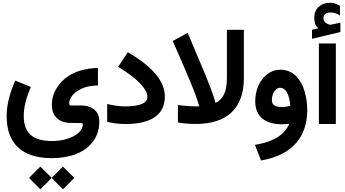

<svg xmlns="http://www.w3.org/2000/svg" viewBox="-20 -919 2557 1421"><path d="M368.8 390.9 439.3 320.4 445.8 314.4 452.4 320.4 523.4 390.9 529.5 397.5 523.4 404 452.4 475.6 445.8 482.1 439.3 475.6 368.8 404 362.7 397.5ZM201.5 390.9 272 320.4 278.6 314.4 285.1 320.4 356.2 390.9 362.2 397.5 356.2 404 285.1 475.6 278.6 482.1 272 475.6 201.5 404 195.5 397.5ZM200.5 -256.9Q155.7 -147.1 155.7 -61.5Q155.7 33.2 206.3 78.8Q256.9 124.4 364.7 124.9Q423.7 124.9 475.8 109.1Q528 93.2 560.5 64.5Q592.9 35.8 592.9 1Q592.9 -2.5 592.4 -4Q591.9 -5.5 587.4 -7.1Q582.9 -8.6 572.8 -8.6L505.3 -9.1Q437.8 -9.6 400.8 -44.6Q363.7 -79.6 363.7 -144.6Q363.7 -238.3 437.3 -315.4Q479.6 -359.7 542.6 -385.4Q605.5 -411.1 683.6 -415.1L704.8 -416.1V-395V-305.8V-286.6L685.6 -285.6Q599.5 -281.6 541.1 -237.3Q518.4 -219.6 505.5 -198Q492.7 -176.3 492.7 -155.7Q492.7 -143.6 495 -141.1Q497.2 -138.5 506.3 -138.5H576.3Q641.8 -138.5 678.3 -107.8Q714.9 -77.1 714.9 -19.1Q714.9 66.5 668.5 128.5Q622.2 190.4 543.3 220.9Q464.5 251.4 362.2 251.4Q199 251.4 114.1 172.3Q29.2 93.2 29.2 -59.9Q29.2 -171.8 85.1 -304.3L93.2 -322.4L111.3 -314.9L189.4 -283.1L208.1 -275.6Z M797.5 -144.1Q859.9 -131.5 903.8 -131.5Q1071 -131.5 1071 -203.5Q1071 -242.3 1021.2 -296.7Q971.3 -351.1 872 -413.6L854.4 -424.7L866 -441.8L915.4 -516.4L925.9 -532.5L942.6 -522.4Q1200 -368.8 1200 -205Q1200 -103.3 1125.2 -52.1Q1050.4 -1 910.3 -1Q847.9 -1 789.4 -13.6L773.3 -17.1V-33.2V-124.4V-149.1Z M1319.4 -139Q1377.3 -131.5 1429.7 -131.5Q1442.8 -131.5 1455.4 -132Q1448.9 -153.7 1440.6 -177.8Q1432.2 -202 1424.7 -222.9Q1417.1 -243.8 1404.5 -274.6Q1391.9 -305.3 1383.1 -326.7Q1374.3 -348.1 1357.7 -386.9Q1341.1 -425.7 1331 -449.1Q1320.9 -472.5 1299.5 -521.7Q1278.1 -570.8 1265.5 -598.5L1258.4 -615.6L1274.6 -624.2L1349.6 -665L1369.3 -675.6L1377.8 -654.9Q1403.5 -592.9 1442.6 -501.5Q1481.6 -410.1 1500.8 -364Q1519.9 -317.9 1541.3 -260.2Q1562.7 -202.5 1575.8 -157.2Q1617.6 -177.3 1638.5 -222.2Q1659.4 -267 1659.4 -341.6V-678.1V-698.2H1679.6H1764.7H1784.9V-678.1V-341.1Q1784.9 -173.8 1694 -87.7Q1603 -1.5 1428.2 -1.5Q1361.2 -1.5 1313.4 -10.1L1296.7 -12.6V-29.7V-118.9V-141.6Z M2120.9 -3Q2084.6 1 2070 1Q1973.3 1 1921.2 -42.1Q1869 -85.1 1869 -169.3Q1869 -230.2 1891.4 -283.1Q1913.9 -336 1957.2 -369.5Q2000.5 -403 2055.4 -403Q2090.2 -403 2119.6 -390.7Q2149.1 -378.3 2170.3 -356.7Q2191.4 -335 2207.8 -306.5Q2224.2 -278.1 2234 -244.1Q2243.8 -210.1 2248.9 -175.1Q2253.9 -140.1 2253.9 -103.8Q2253.9 44.8 2170.8 140.1Q2087.7 235.3 1928 265.5L1911.8 269L1905.8 253.4L1875.6 175.8L1866.5 153.1L1890.7 148.6Q2070.5 114.9 2120.9 -3ZM2129 -135.5Q2116.4 -269.5 2051.4 -269.5Q2028.7 -269.5 2010.6 -242.6Q1992.4 -215.6 1992.4 -176.8Q1992.4 -151.6 2009.8 -139.3Q2027.2 -127 2070.5 -127Q2096.2 -127 2129 -135.5Z M2360.2 -597.5H2445.3H2465.5V-580.4V-18.6V-1.5H2445.3H2360.2H2340.1V-18.6V-580.4V-597.5ZM2335.5 -709.3Q2319.9 -724.4 2312.8 -743.6Q2305.8 -762.7 2305.8 -788.9Q2305.8 -838.8 2338.8 -868.8Q2371.8 -898.7 2422.2 -898.7Q2434.8 -898.7 2447.1 -896.2Q2459.4 -893.7 2470.8 -888.9Q2482.1 -884.1 2493.2 -877.6L2495.7 -876.1V-873L2496.2 -813.1V-804L2488.7 -808.6Q2478.6 -815.1 2468.8 -818.9Q2458.9 -822.7 2449.1 -824.7Q2439.3 -826.7 2429.2 -826.7Q2373.8 -826.7 2373.8 -782.4Q2373.8 -772.3 2377.8 -764.5Q2381.9 -756.7 2390.9 -749.9Q2400 -743.1 2415.1 -737.5Q2420.2 -735.5 2423.2 -735.5Q2424.2 -735.5 2426.2 -736Q2438.8 -738.5 2462 -743.1Q2485.1 -747.6 2493.2 -749.6L2499.2 -750.6V-744.6V-686.1V-682.1L2495.2 -681.1L2295.2 -633.2L2289.2 -631.7V-637.8V-694.7V-698.7L2293.2 -699.7Z"/></svg>

Font: Vazir FD
Style: Bold
Weight: 700
Foundry: DejaVu fonts team - Redesigned by Saber Rastikerdar
Version: Version 21.10;October 20, 2019;FontCreator 12.0.0.2547 64-bi